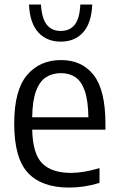

<svg xmlns="http://www.w3.org/2000/svg" viewBox="-20 -815 519 844"><path d="M283.5 9.5Q163.5 9.5 103 -55Q42.5 -119.5 42.5 -271.5Q42.5 -418 98.5 -484.5Q154.5 -551 248 -551Q340.5 -551 392 -484.8Q443.5 -418.5 443.5 -270V-245H121.5Q124 -138.5 165.8 -96.8Q207.5 -55 292.5 -55Q346.5 -55 417.5 -76V-11Q380.5 0 348.2 4.8Q316 9.5 283.5 9.5ZM248 -493.5Q211 -493.5 183 -476Q155 -458.5 138.8 -416Q122.5 -373.5 121.5 -299.5H368.5Q367.5 -373.5 352.5 -416Q337.5 -458.5 311 -476Q284.5 -493.5 248 -493.5ZM247 -632Q185 -632 148 -673Q111 -714 107.5 -795H160Q163.5 -735 185.2 -707Q207 -679 247 -679Q287.5 -679 309 -707Q330.5 -735 333 -795H385.5Q382 -713.5 345.5 -672.8Q309 -632 247 -632Z"/></svg>

Font: Encode Sans SemiCondensed SemiCondensed
Style: Regular
Weight: 400
Width: 4
Designer: Multiple Designers
Foundry: Impallari Type
Version: Version 3.000; ttfautohint (v1.8.3) -l 8 -r 50 -G 200 -x 14 